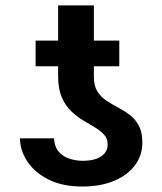

<svg xmlns="http://www.w3.org/2000/svg" viewBox="-20 -678 597 708"><path d="M377 -145Q377 -167 363.8 -181.4Q350.6 -195.8 329.8 -208.3Q309.1 -220.7 285.9 -234.6Q262.7 -248.5 241.9 -268.6Q221.2 -288.6 208 -318.8Q194.8 -349.1 194.3 -394V-658.2H326.2V-394Q326.2 -361.3 339.1 -340.8Q352.1 -320.3 372.3 -306.9Q392.6 -293.5 415.5 -281.5Q438.5 -269.5 458.7 -254.2Q479 -238.8 491.9 -214.6Q504.9 -190.4 504.9 -151.9Q504.9 -105 477.5 -68.4Q450.2 -31.7 400.4 -11Q350.6 9.8 283.7 9.8Q209 9.8 157.7 -16.6Q106.4 -43 80.1 -83.7Q53.7 -124.5 53.7 -168H179.2Q180.7 -136.7 196.8 -118.4Q212.9 -100.1 237.1 -92.5Q261.2 -85 285.6 -85Q328.6 -85 352.8 -101.3Q377 -117.7 377 -145ZM419.9 -528.3V-433.6H111.3V-528.3Z"/></svg>

Font: Inter 18pt SemiBold
Style: Regular
Weight: 600
Designer: Rasmus Andersson
Foundry: rsms
Version: Version 4.001;git-66647c0bb